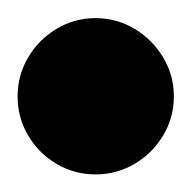

<svg xmlns="http://www.w3.org/2000/svg" viewBox="-57 -428 215 215"><path d="M-37.3 -320Q-37.3 -296.3 -25.5 -276.3Q-13.7 -256.3 6.3 -244.5Q26.3 -232.7 50 -232.7Q73.7 -232.7 93.7 -244.5Q113.7 -256.3 125.7 -276.3Q137.7 -296.3 137.7 -320Q137.7 -343.7 125.7 -363.7Q113.7 -383.7 93.7 -395.7Q73.7 -407.7 50 -407.7Q26.3 -407.7 6.3 -395.7Q-13.7 -383.7 -25.5 -363.7Q-37.3 -343.7 -37.3 -320Z"/></svg>

Font: Linefont Thin
Style: Regular
Weight: 100
Monospace: yes
Version: Version 3.002;gftools[0.9.33]